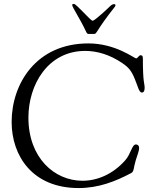

<svg xmlns="http://www.w3.org/2000/svg" viewBox="-20 -930 802 973"><path d="M346 -904C346 -893 386 -835 417 -768C421 -758 426 -758 431 -758H457C472 -758 464 -772 563 -897C565 -900 565 -903 565 -904C565 -909 561 -909 558 -909C544 -909 535 -894 503 -866C470 -837 455 -825 449 -825C439 -825 367 -910 355 -910H353C349 -910 346 -909 346 -904ZM39 -312C39 -140 145 23 378 23C482 23 567 -12 645 -53C660 -61 656 -79 668 -118C674 -139 685 -164 685 -180C685 -197 671 -198 669 -198C648 -198 644 -150 614 -117C552 -47 473 -14 398 -14C256 -14 124 -130 124 -334C124 -501 223 -672 412 -672C472 -672 537 -653 600 -610C631 -589 646 -572 663 -530C678 -495 684 -461 699 -461C710 -461 713 -473 713 -485C713 -509 704 -507 704 -634C704 -649 698 -650 692 -650C684 -650 677 -634 670 -634C661 -634 566 -710 428 -710C163 -710 39 -505 39 -312Z"/></svg>

Font: OFL Sorts Mill Goudy
Style: Italic
Weight: 500
Italic angle: -6°
Version: Version 003.000